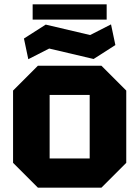

<svg xmlns="http://www.w3.org/2000/svg" viewBox="-20 -862 640 882"><path d="M40 -114V-446L154 -560H446L560 -446V-114L446 0H154ZM208 -134H392V-426H208ZM110 -590 90 -685 190 -749 394 -701 490 -750 510 -655 410 -591 206 -639ZM130 -772V-842H470V-772Z"/></svg>

Font: Tektur
Style: Bold
Weight: 700
Designer: Adam Jagosz
Foundry: Adam Jagosz
Version: Version 1.005;gftools[0.9.30]